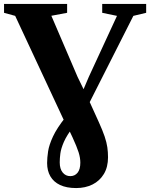

<svg xmlns="http://www.w3.org/2000/svg" viewBox="-40 -763 761 974"><path d="M346.5 191Q297.5 191 264.8 175.5Q232 160 215.5 131.5Q199 103 199 64Q199 37.5 204 4.8Q209 -28 228.8 -70.5Q248.5 -113 292.5 -168.5L369 -275.5L410.5 -373L553.5 -682.5L478.5 -698V-743H701.5V-698L636.5 -682.5L384.5 -184.5L333 -121.5Q298.5 -76.5 284 -43Q269.5 -9.5 266.2 15.8Q263 41 263 60.5Q263 94 278 112.2Q293 130.5 316.5 130.5Q339.5 130.5 353.5 113.2Q367.5 96 367.5 62Q367.5 37.5 358.8 9.8Q350 -18 328 -66L306.5 -111.5L288.5 -143.5L37 -682.5L-19.5 -698V-743H300.5V-698L220.5 -683L353.5 -373L407.5 -262L461.5 -143Q480.5 -101 490.8 -70.8Q501 -40.5 504.5 -15.8Q508 9 508 35Q508 84.5 487 119.5Q466 154.5 429.5 172.8Q393 191 346.5 191Z"/></svg>

Font: Merriweather 72pt ExtraBold
Style: Regular
Weight: 800
Version: Version 2.100